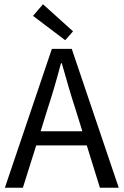

<svg xmlns="http://www.w3.org/2000/svg" viewBox="-20 -887 584 907"><path d="M203 -367 172 -267H369L338 -367Q320 -422 304 -476.5Q288 -531 272 -588H268Q253 -531 237 -476.5Q221 -422 203 -367ZM3 0 225 -656H319L541 0H452L390 -200H151L88 0ZM288 -697 136 -812 183 -867 325 -739Z"/></svg>

Font: CV Source Sans
Style: Regular
Weight: 400
Designer: Paul D. Hunt
Foundry: Adobe Systems Incorporated
Version: Version 3.001